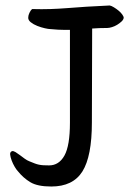

<svg xmlns="http://www.w3.org/2000/svg" viewBox="-20 -661 485 700"><path d="M218 -552Q193 -552 163 -555Q157 -555 143.5 -558Q130 -561 116 -566.5Q102 -572 92 -580Q82 -588 83 -598Q83 -605 87.5 -614.5Q92 -624 97 -628Q133 -627 163.5 -628Q194 -629 226 -631.5Q258 -634 295 -636.5Q332 -639 380 -641Q386 -640 395 -634.5Q404 -629 412 -622.5Q420 -616 425.5 -608.5Q431 -601 431 -596Q430 -589 423 -582.5Q416 -576 407 -570.5Q398 -565 388 -562Q378 -559 371 -559Q356 -559 342.5 -558.5Q329 -558 316 -557L315 -215Q315 -91 280.5 -36Q246 19 167 19Q117 19 91 3.5Q65 -12 45 -37Q40 -42 33.5 -53Q27 -64 22.5 -76Q18 -88 17 -97.5Q16 -107 24 -110Q29 -111 36.5 -106.5Q44 -102 52.5 -95.5Q61 -89 70 -82.5Q79 -76 87 -73Q99 -68 107 -65Q115 -62 122.5 -60.5Q130 -59 138.5 -58.5Q147 -58 159 -58Q195 -58 215 -94Q235 -130 235 -214V-552Z"/></svg>

Font: Yeon Sung
Style: Regular
Weight: 400
Version: Version 1.001